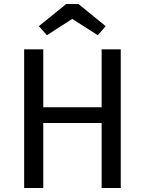

<svg xmlns="http://www.w3.org/2000/svg" viewBox="-20 -934 720 954"><path d="M485 -323H195V0H100V-689H195V-401H485V-689H580V0H485ZM173 -804 309 -914H370L505 -804L466 -759L339 -840L213 -759Z"/></svg>

Font: FiraGO
Style: Regular
Weight: 400
Designer: bBox Type
Foundry: bBox Type GmbH
Version: Version 1.001;April 20, 2020;FontCreator 12.0.0.2555 64-bit